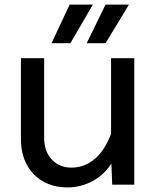

<svg xmlns="http://www.w3.org/2000/svg" viewBox="-20 -803 690 835"><path d="M172 -550V-203Q172 -145 205 -109.5Q238 -74 291 -74Q352 -74 399.5 -118.5Q447 -163 475 -257L491 -144Q460 -66 401.5 -27Q343 12 274 12Q212 12 166.5 -14.5Q121 -41 96 -88Q71 -135 71 -199V-550ZM564 -550V0H468L463 -124V-550ZM204 -615 283 -783H384L286 -615ZM357 -615 439 -783H541L439 -615Z"/></svg>

Font: Azeret Mono Thin
Style: Regular
Weight: 400
Version: Version 1.002